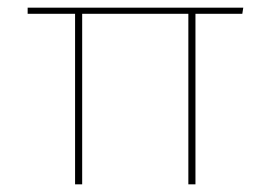

<svg xmlns="http://www.w3.org/2000/svg" viewBox="-20 -480 706 500"><path d="M52 -444V-460H613.5L611 -444ZM175.5 0V-449.5H194V0ZM470.5 0V-449.5H489V0Z"/></svg>

Font: Anek Latin Expanded Thin
Style: Regular
Weight: 250
Width: 7
Designer: Yesha Goshar
Foundry: Ek Type
Version: Version 1.003